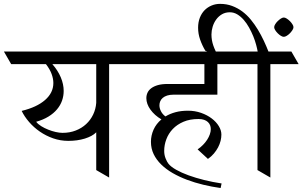

<svg xmlns="http://www.w3.org/2000/svg" viewBox="-62 -908 1547 982"><path d="M430.2 -231.4Q420.4 -221.2 405.5 -213.1Q390.6 -205.1 371.8 -199.2Q353 -193.4 331.5 -190.4Q310.1 -187.5 287.6 -187.5Q247.1 -187.5 210 -200.4Q172.9 -213.4 141.8 -234.9Q110.8 -256.3 86.9 -283.9Q63 -311.5 48.8 -340.8Q126 -359.4 168.5 -396.5Q210.9 -433.6 210.9 -483.4Q210.9 -505.4 201.9 -529.8Q192.9 -554.2 172.9 -580.1H-4.9L-42 -644.5H603.5L640.6 -580.1H496.1V0L430.2 -38.1ZM257.8 -228.5Q294.9 -228.5 325.4 -240.5Q356 -252.4 378.4 -273.2Q400.9 -293.9 414.3 -321.8Q427.7 -349.6 430.2 -381.8V-580.1H205.6Q233.9 -547.9 248.8 -512.7Q263.7 -477.5 263.7 -442.9Q263.7 -417.5 255.4 -393.6Q247.1 -369.6 229.7 -348.9Q212.4 -328.1 185.8 -311.8Q159.2 -295.4 123 -285.2Q132.3 -272.9 148.9 -262.7Q165.5 -252.4 184.6 -244.9Q203.6 -237.3 222.9 -232.9Q242.2 -228.5 257.8 -228.5Z M899.4 -341.8Q935.1 -341.8 966.3 -330.8Q997.6 -319.8 1020.8 -302.2Q1043.9 -284.7 1057.1 -262.9Q1070.3 -241.2 1070.3 -219.7Q1070.3 -204.1 1066.2 -187.5Q1062 -170.9 1053.5 -154.5Q1044.9 -138.2 1032 -122.8Q1019 -107.4 1001.5 -95.2L948.7 -144Q963.9 -154.3 976.3 -167Q988.8 -179.7 997.6 -193.4Q1006.3 -207 1011.2 -220.9Q1016.1 -234.9 1016.1 -247.6Q1016.1 -258.3 1012.5 -267.6Q1008.8 -276.9 1001.2 -283.9Q993.7 -291 981.7 -295.2Q969.7 -299.3 953.1 -299.3Q909.2 -299.3 876.2 -285.2Q843.3 -271 821.5 -248Q799.8 -225.1 788.8 -195.8Q777.8 -166.5 777.8 -136.2Q777.8 -115.2 785.2 -97.2Q792.5 -79.1 799.8 -70.3Q812.5 -54.7 839.4 -39.6Q866.2 -24.4 902.6 -11.2Q939 2 982.2 12.7Q1025.4 23.4 1071.3 30.3L1066.4 53.7Q1021.5 47.4 977.8 36.9Q934.1 26.4 894.5 11.5Q855 -3.4 821 -22.9Q787.1 -42.5 762.5 -66.7Q737.8 -90.8 723.9 -119.6Q710 -148.4 710 -182.6Q710 -214.8 723.4 -244.9Q736.8 -274.9 763.7 -297.4Q746.1 -307.6 731.9 -320.3Q717.8 -333 707.5 -347.2Q697.3 -361.3 691.9 -376.2Q686.5 -391.1 686.5 -405.8Q686.5 -420.9 692.6 -434.1Q698.7 -447.3 711.9 -457Q725.1 -466.8 745.6 -472.7Q766.1 -478.5 795.4 -478.5H983.4V-580.1H593.8L556.6 -644.5H1156.7L1193.8 -580.1H1049.8V-423.8H825.7Q806.6 -423.8 793 -419.4Q779.3 -415 770.5 -407.5Q761.7 -399.9 757.6 -390.1Q753.4 -380.4 753.4 -369.6Q753.4 -354 761.5 -338.6Q769.5 -323.2 784.2 -312.5Q806.6 -326.2 835.2 -334Q863.8 -341.8 899.4 -341.8Z M988.3 -648.4Q972.2 -675.3 961.7 -705.1Q951.2 -734.9 951.2 -766.1Q951.2 -794.4 960 -817.1Q968.8 -839.8 984.1 -855.5Q999.5 -871.1 1019.8 -879.6Q1040 -888.2 1063.5 -888.2Q1096.7 -888.2 1125 -877.7Q1153.3 -867.2 1177.2 -849.4Q1201.2 -831.5 1220.9 -807.4Q1240.7 -783.2 1257.1 -756.1Q1273.4 -729 1286.9 -700.4Q1300.3 -671.9 1311 -644.5H1428.2L1465.3 -580.1H1320.8V0L1254.9 -38.1V-580.1H1147.5L1110.4 -644.5H1255.9Q1253.4 -659.2 1247.8 -679.9Q1242.2 -700.7 1233.2 -722.9Q1224.1 -745.1 1211.9 -767.1Q1199.7 -789.1 1184.6 -806.4Q1169.4 -823.7 1151.6 -834.5Q1133.8 -845.2 1113.3 -845.2Q1090.8 -845.2 1073.2 -835Q1055.7 -824.7 1043.7 -808.1Q1031.7 -791.5 1025.6 -771.2Q1019.5 -751 1019.5 -731.4Q1019.5 -702.1 1029.3 -674.3Q1039.1 -646.5 1054.7 -621.1Z M1340.3 -769Q1340.3 -775.4 1345.5 -783.9Q1350.6 -792.5 1358.4 -800Q1366.2 -807.6 1374.5 -813Q1382.8 -818.4 1389.6 -818.4Q1396 -818.4 1404.5 -813Q1413.1 -807.6 1420.7 -800Q1428.2 -792.5 1433.6 -783.9Q1439 -775.4 1439 -769Q1439 -762.2 1433.6 -753.9Q1428.2 -745.6 1420.7 -737.8Q1413.1 -730 1404.5 -724.9Q1396 -719.7 1389.6 -719.7Q1382.8 -719.7 1374.5 -724.9Q1366.2 -730 1358.4 -737.8Q1350.6 -745.6 1345.5 -753.9Q1340.3 -762.2 1340.3 -769Z"/></svg>

Font: Kurinto Seri
Style: Regular
Weight: 400
Designer: Kurinto was developed by Clint Goss from a range of fonts that are compatible with the SIL Open Font License Version 1.1
Foundry: Clinton F. Goss
Version: Version 2.196; July 25, 2020